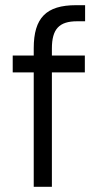

<svg xmlns="http://www.w3.org/2000/svg" viewBox="-20 -720 366 740"><path d="M277 -638H308V-700H273C158 -700 110 -651 110 -534V-506H29V-441H110V0H180V-441H307V-506H180V-533C180 -608 208 -638 277 -638Z"/></svg>

Font: Arthouse Owned
Style: Regular
Weight: 400
Designer: Jeremy Tribby
Foundry: Tribby Type
Version: Version 1.000;PS 001.000;hotconv 1.0.88;makeotf.lib2.5.64775